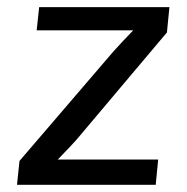

<svg xmlns="http://www.w3.org/2000/svg" viewBox="-20 -514 521 534"><path d="M27.3 0 34.2 -66.4 293.9 -369.1Q317.4 -395.5 350.6 -429.7H82L88.9 -494.1H451.2L444.3 -423.8L192.4 -125Q179.7 -110.4 140.6 -70.3H419.9L413.1 0Z"/></svg>

Font: Puritan
Style: Italic
Weight: 400
Version: 2.0a